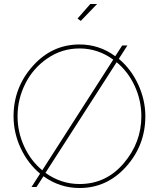

<svg xmlns="http://www.w3.org/2000/svg" viewBox="-20 -938 797 963"><path d="M467 -918 385 -833 369 -845 433 -918ZM576 -643Q638 -591 673.5 -513.5Q709 -436 709 -355Q709 -210 613 -102.5Q517 5 379 5Q280 5 198 -54L163 0H138L181 -67Q119 -119 83.5 -195.5Q48 -272 48 -355Q48 -499 144.5 -607Q241 -715 379 -715Q478 -715 558 -656L593 -710H619ZM68 -355Q68 -276 101 -204Q134 -132 192 -84L548 -639Q471 -695 379 -695Q290 -695 217.5 -645Q145 -595 106.5 -517.5Q68 -440 68 -355ZM379 -15Q512 -15 600.5 -119Q689 -223 689 -355Q689 -434 656 -506Q623 -578 565 -626L208 -71Q286 -15 379 -15Z"/></svg>

Font: Raleway-v4020 Thin
Style: Regular
Weight: 250
Designer: Matt McInerney, Pablo Impallari, Rodrigo Fuenzalida
Foundry: Matt McInerney, Pablo Impallari, Rodrigo Fuenzalida
Version: Version 4.020;PS 004.020;hotconv 1.0.88;makeotf.lib2.5.64775